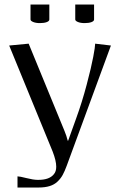

<svg xmlns="http://www.w3.org/2000/svg" viewBox="-20 -670 535 857"><path d="M315.9 -649.9H399.9V-583Q399.9 -575.7 388.2 -571.3Q376.5 -566.9 357.9 -566.9Q339.8 -566.9 327.9 -571.8Q315.9 -576.7 315.9 -583ZM116.2 -649.9H200.2V-583Q200.2 -575.7 188.5 -571.3Q176.8 -566.9 158.2 -566.9Q140.1 -566.9 128.2 -571.8Q116.2 -576.7 116.2 -583ZM21 -466.8 107.9 -475.1 268.1 -85Q272.9 -73.2 275.9 -64.2Q278.8 -55.2 280.3 -49.1Q281.7 -43 282.2 -42H284.2L319.8 -141.1Q346.2 -213.4 366.9 -292Q387.7 -370.6 396.2 -416.3Q404.8 -461.9 404.8 -475.1L475.1 -466.8L277.8 69.8Q268.6 94.7 259.8 110.8Q251 127 236.6 140.6Q222.2 154.3 201.4 160.6Q180.7 167 151.9 167H58.1V117.2Q67.9 117.2 98.4 125Q128.9 132.8 147.9 132.8H151.9Q200.2 132.8 220.2 107.9Q231 95.7 231 74.2Q231 47.4 214.8 5.9Z"/></svg>

Font: Resagokr
Style: Regular
Weight: 500
Designer: gluk
Foundry: gluk
Version: Version 0.95